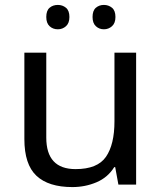

<svg xmlns="http://www.w3.org/2000/svg" viewBox="-20 -750 658 780"><path d="M79 -185V-536H168V-191Q168 -63 287 -63Q376 -63 410.5 -113Q445 -163 445 -257V-536H533V0H461L448 -71H444Q418 -29 372 -9.5Q326 10 274 10Q177 10 128 -36Q79 -82 79 -185ZM168 -681Q168 -707 181.5 -718.5Q195 -730 215 -730Q234 -730 248 -718.5Q262 -707 262 -681Q262 -656 248 -643.5Q234 -631 215 -631Q195 -631 181.5 -643.5Q168 -656 168 -681ZM356 -681Q356 -707 369.5 -718.5Q383 -730 402 -730Q421 -730 435 -718.5Q449 -707 449 -681Q449 -656 435 -643.5Q421 -631 402 -631Q383 -631 369.5 -643.5Q356 -656 356 -681Z"/></svg>

Font: BC Sans
Style: Regular
Weight: 400
Designer: Monotype Design Team
Province of B.C.
Foundry: Monotype Imaging Inc.
Version: Version 2.000;GOOG;noto-source:20170915:90ef993387c0